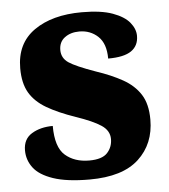

<svg xmlns="http://www.w3.org/2000/svg" viewBox="-45 -587 560 638"><g transform="rotate(-5 235.0 -268.0)"><path d="M229 10Q153 10 107.5 -5.5Q62 -21 42.5 -47Q23 -73 23 -105Q23 -143 52 -160.5Q81 -178 122 -178Q122 -107 153 -80Q184 -53 233 -53Q276 -53 293.5 -72Q311 -91 311 -118Q311 -146 284 -164Q257 -182 201 -201Q143 -221 105.5 -243Q68 -265 49.5 -296.5Q31 -328 31 -378Q31 -461 91.5 -503.5Q152 -546 251 -546Q315 -546 353.5 -532Q392 -518 409.5 -496.5Q427 -475 427 -452Q427 -419 402.5 -402Q378 -385 325 -385Q325 -435 299.5 -459Q274 -483 237 -483Q208 -483 188.5 -468.5Q169 -454 169 -427Q169 -400 192 -384.5Q215 -369 280 -346Q331 -329 368.5 -308Q406 -287 426.5 -255Q447 -223 447 -171Q447 -90 393 -40Q339 10 229 10Z"/></g></svg>

Font: Noto Serif SemiCondensed Black
Style: Regular
Weight: 900
Width: 4
Designer: Monotype Design Team
Foundry: Monotype Imaging Inc.
Version: Version 2.014; ttfautohint (v1.8.4.7-5d5b)